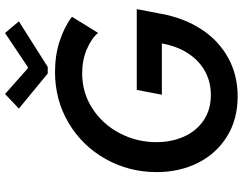

<svg xmlns="http://www.w3.org/2000/svg" viewBox="-122 -847 977 773"><g transform="rotate(-90 366.5 -460.5)"><path d="M60.1 -317.9Q60.1 -429.7 112.8 -523.7Q165.5 -617.7 257.8 -672.6Q350.1 -727.5 463.4 -727.5Q531.2 -727.5 588.6 -708.5Q646 -689.5 685.5 -659.2L620.6 -554.2Q598.6 -580.6 554.9 -599.4Q511.2 -618.2 457.5 -618.2Q379.9 -618.2 316.4 -577.1Q252.9 -536.1 216.8 -467.3Q180.7 -398.4 180.7 -319.3Q180.7 -258.8 202.9 -208.7Q225.1 -158.7 268.1 -129.4Q311 -100.1 370.6 -100.1Q424.3 -100.1 467.3 -124.3Q510.3 -148.4 538.8 -192.9Q567.4 -237.3 578.1 -297.4H371.6L391.1 -398.4H716.3L697.3 -299.8Q680.7 -208.5 635.5 -138.9Q590.3 -69.3 521 -30.8Q451.7 7.8 364.7 7.8Q272.5 7.8 203.4 -35.2Q134.3 -78.1 97.2 -152.3Q60.1 -226.6 60.1 -317.9ZM315.9 -873 374.5 -928.7 478 -836.9H482.9L620.1 -928.7L667 -873L483.4 -756.8H457Z"/></g></svg>

Font: Reddit Sans Vanilla SemiBold
Style: Italic
Weight: 600
Italic angle: -11.25°
Designer: Stephen Hutchings
Version: Version 1.013